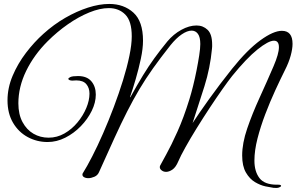

<svg xmlns="http://www.w3.org/2000/svg" viewBox="-20 -836 1501 972"><path d="M1365 115Q1350 113 1324 107.5Q1298 102 1271 86Q1244 70 1225 37.5Q1206 5 1206 -49Q1206 -111 1231.5 -185.5Q1257 -260 1294 -341Q1331 -422 1365 -501Q1392 -564 1392 -597Q1392 -630 1367 -630Q1339 -630 1283.5 -585.5Q1228 -541 1155 -451Q1136 -427 1106 -384.5Q1076 -342 1042 -290.5Q1008 -239 975.5 -186.5Q943 -134 918.5 -90Q894 -46 883 -20Q870 11 853 22.5Q836 34 821 34Q808 34 799 27Q789 20 789 10Q789 4 792 0Q798 -12 822 -55Q846 -98 878 -169Q910 -240 939 -334Q948 -363 957.5 -401Q967 -439 975 -479.5Q983 -520 988.5 -555.5Q994 -591 994 -613Q994 -648 982 -664.5Q970 -681 950 -681Q928 -681 900 -662Q872 -643 843 -607Q793 -544 755 -490.5Q717 -437 685.5 -384Q654 -331 623.5 -271Q593 -211 559 -136.5Q525 -62 481 36Q474 52 457.5 59Q441 66 427 66Q413 66 404 60Q395 54 398 43Q420 8 447 -44.5Q474 -97 502 -161Q530 -225 556 -294Q582 -363 602.5 -429Q623 -495 635 -553Q647 -611 647 -652Q647 -729 614.5 -762Q582 -795 531 -795Q486 -795 432 -773Q378 -751 323.5 -713Q269 -675 221 -627Q152 -558 112.5 -477Q73 -396 73 -313Q73 -257 94 -218Q115 -179 149.5 -159Q184 -139 226 -139Q269 -139 306.5 -160.5Q344 -182 372.5 -216.5Q401 -251 417 -289.5Q433 -328 433 -362Q433 -391 417 -410Q401 -429 366 -429Q362 -429 357.5 -428.5Q353 -428 348 -428H345Q338 -428 332 -430.5Q326 -433 326 -437Q326 -441 336.5 -446Q347 -451 375 -451Q420 -451 442.5 -424.5Q465 -398 465 -357Q465 -317 444.5 -275Q424 -233 389 -197Q354 -161 310.5 -139Q267 -117 221 -117Q167 -117 120.5 -142Q74 -167 46 -214.5Q18 -262 18 -328Q18 -391 44 -452.5Q70 -514 111.5 -568.5Q153 -623 200 -665Q252 -712 310 -745.5Q368 -779 425.5 -797.5Q483 -816 533 -816Q607 -816 655.5 -772Q704 -728 704 -630Q704 -590 693 -538.5Q682 -487 667 -435.5Q652 -384 638 -344H640Q676 -409 704.5 -455.5Q733 -502 762 -542Q791 -582 827 -626Q858 -663 898 -685Q938 -707 975 -707Q1008 -707 1031 -685Q1054 -663 1054 -610Q1054 -604 1054 -600Q1054 -596 1053 -588Q1044 -492 1015 -399.5Q986 -307 955 -213Q986 -261 1039 -335Q1092 -409 1155 -488Q1232 -584 1298 -632Q1364 -680 1407 -680Q1461 -680 1461 -614Q1461 -589 1451.5 -554Q1442 -519 1422 -480Q1400 -436 1373.5 -378.5Q1347 -321 1323 -258Q1299 -195 1283.5 -134.5Q1268 -74 1268 -23Q1268 32 1293.5 65.5Q1319 99 1382 99H1388Q1403 99 1403 105Q1403 109 1393 113Q1383 117 1365 115Z"/></svg>

Font: Great Vibes
Style: Regular
Weight: 400
Designer: Robert E. Leuschke, Viktoriya Grabowska, Viviana Monsalve, Eben Sorkin
Foundry: Robert E. Leuschke
Version: Version 1.103; ttfautohint (v1.8.4.7-5d5b)